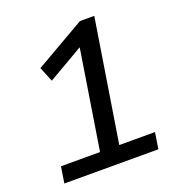

<svg xmlns="http://www.w3.org/2000/svg" viewBox="-128 -812 856 919"><g transform="rotate(-20 300.0 -352.5)"><path d="M44 0 57 -83H256L342 -625L392 -620L156 -483L125 -558L380 -705H453L354 -83H536L523 0Z"/></g></svg>

Font: Nunito Sans 7pt Medium
Style: Italic
Weight: 500
Italic angle: -9°
Designer: Vernon Adams
Foundry: Vernon Adams
Version: Version 3.101;gftools[0.9.27]